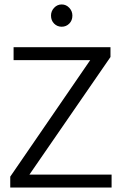

<svg xmlns="http://www.w3.org/2000/svg" viewBox="-20 -842 548 862"><path d="M476 -630V-586L112 -58H481V0H26V-49L385 -572H41V-630ZM209 -772Q209 -792 223 -807Q237 -822 257 -822Q277 -822 291 -807Q305 -792 305 -772Q305 -750 291 -736Q277 -722 257 -722Q237 -722 223 -736Q209 -750 209 -772Z"/></svg>

Font: Mukta Light
Style: Regular
Weight: 300
Designer: Girish Dalvi and Yashodeep Gholap
Foundry: Ek Type
Version: Version 2.538;PS 1.002;hotconv 16.6.51;makeotf.lib2.5.65220;